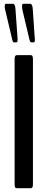

<svg xmlns="http://www.w3.org/2000/svg" viewBox="-20 -993 250 1013"><path d="M53.7 -769.5Q52.2 -769.5 51.3 -770Q50.3 -770.5 49.3 -771.7Q48.3 -772.9 47.9 -773.9Q47.4 -774.9 46.6 -777.1Q45.9 -779.3 45.4 -780.5Q44.9 -781.7 44.4 -784.7Q43.9 -787.6 43.5 -788.6L7.3 -941.4Q4.9 -951.2 4.9 -958.5Q4.9 -973.1 11.7 -973.1H47.9Q59.6 -973.1 61.5 -946.3L71.8 -802.2Q72.8 -788.6 72.8 -783.2Q72.8 -769.5 66.9 -769.5ZM144.5 -769.5Q138.2 -769.5 134.3 -788.6L98.1 -941.4Q96.2 -953.1 96.2 -958.5Q96.2 -973.1 102.5 -973.1H138.7Q150.9 -973.1 152.8 -946.3L162.6 -802.2Q162.6 -800.8 163.3 -793.5Q164.1 -786.1 164.1 -783.2Q164.1 -769.5 157.7 -769.5ZM69.8 0Q65.4 0 63 -1.2Q60.5 -2.4 58.8 -7.8Q57.1 -13.2 57.1 -22.9V-679.2Q57.1 -693.4 60.3 -697.8Q63.5 -702.1 69.8 -702.1H141.6Q145.5 -702.1 147.9 -700.9Q150.4 -699.7 152.1 -694.3Q153.8 -689 153.8 -679.2V-22.9Q153.8 -8.8 150.9 -4.4Q147.9 0 141.6 0Z"/></svg>

Font: BenchNine
Style: Bold
Weight: 700
Version: Version 1 ; ttfautohint (v0.92.18-e454-dirty) -l 8 -r 50 -G 